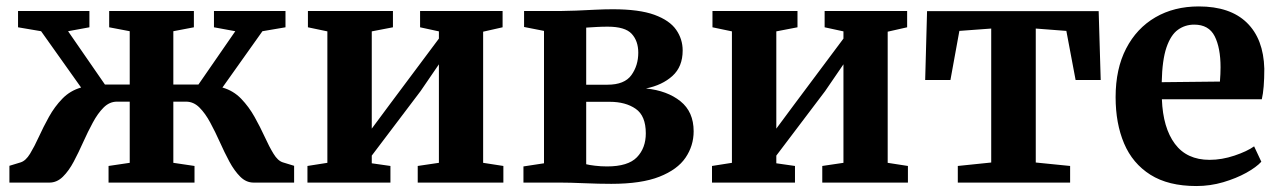

<svg xmlns="http://www.w3.org/2000/svg" viewBox="-20 -582 4078 612"><path d="M10 0V-53.5L46 -64.5Q62 -69.5 75.8 -92Q89.5 -114.5 103.8 -145.8Q118 -177 136 -209.5Q154 -242 178.8 -267.5Q203.5 -293 238.5 -303L111 -482.5L37.5 -495V-547H265V-495L197 -482.5L314.5 -312.5H393.5V-482.5L328 -495V-547H598V-495L532.5 -482.5V-312.5H612.5L730 -482.5L662 -495V-547H890V-495L816.5 -482.5L689 -303Q724 -293 748.8 -267.2Q773.5 -241.5 791.5 -209.2Q809.5 -177 823.8 -145.8Q838 -114.5 851.8 -92Q865.5 -69.5 881.5 -64.5L917.5 -53.5V0H788.5Q764.5 0 745.8 -18.8Q727 -37.5 711.2 -66.8Q695.5 -96 680.8 -129Q666 -162 650.2 -191.2Q634.5 -220.5 615.8 -239.2Q597 -258 573 -258H532.5V-63L600 -53V0H326V-53L393.5 -63V-258H353Q329 -258 310.2 -239.2Q291.5 -220.5 275.8 -191.2Q260 -162 245.2 -129Q230.5 -96 215 -66.8Q199.5 -37.5 180.5 -18.8Q161.5 0 137.5 0Z M960 0V-53L1023.5 -63V-482L961.5 -495V-547H1232.5V-495L1165 -482V-172L1222.5 -249.5L1379 -459V-482L1319 -495V-547H1582V-495L1520 -481V-63L1584.5 -53V0H1311.5V-53L1379 -63V-377L1320.5 -291.5L1165 -86V-61.5L1224.5 -53V0Z M1928.5 4Q1889 4 1842.2 2Q1795.5 0 1765.5 0H1648.5V-51.5L1714 -61.5V-483.5L1650.5 -496V-547H1770Q1788.5 -547 1817 -548.2Q1845.5 -549.5 1876.5 -551Q1907.5 -552.5 1933 -552.5Q2017.5 -552.5 2066 -534.8Q2114.5 -517 2135.2 -487.2Q2156 -457.5 2156 -421Q2156 -369.5 2123.5 -340Q2091 -310.5 2039 -300Q2107 -293 2149 -259.2Q2191 -225.5 2191 -163.5Q2191 -117.5 2165.2 -79.5Q2139.5 -41.5 2082 -18.8Q2024.5 4 1928.5 4ZM1848.5 -312H1916.5Q1970.5 -312 1992.5 -342.5Q2014.5 -373 2014.5 -414Q2014.5 -451.5 1993.5 -474.2Q1972.5 -497 1917 -497Q1899 -497 1881.5 -496Q1864 -495 1848.5 -494ZM1915 -51.5Q1982 -51.5 2010.2 -80.8Q2038.5 -110 2038.5 -157Q2038.5 -213 2006.2 -235.2Q1974 -257.5 1923.5 -257.5H1848.5V-58.5Q1858 -56 1876.5 -53.8Q1895 -51.5 1915 -51.5Z M2249.5 0V-53L2313 -63V-482L2251 -495V-547H2522V-495L2454.5 -482V-172L2512 -249.5L2668.5 -459V-482L2608.5 -495V-547H2871.5V-495L2809.5 -481V-63L2874 -53V0H2601V-53L2668.5 -63V-377L2610 -291.5L2454.5 -86V-61.5L2514 -53V0Z M3033 0V-53L3139.5 -64V-491L3038 -483.5L3009.5 -327H2929L2935 -546.5H3482L3488.5 -327H3408.5L3379 -483.5L3281.5 -491V-64L3391 -53V0Z M3793.5 11Q3704 11 3647 -25Q3590 -61 3563 -124.8Q3536 -188.5 3536 -272.5Q3536 -362.5 3569.5 -427.2Q3603 -492 3662.8 -526.8Q3722.5 -561.5 3801 -561.5Q3901 -561.5 3954.2 -509.8Q4007.5 -458 4010 -363Q4010 -299.5 4002 -265.5H3683.5Q3687 -174.5 3725 -123.5Q3763 -72.5 3835.5 -72.5Q3874.5 -72.5 3914.8 -86Q3955 -99.5 3977.5 -115.5L4000.5 -66.5Q3984.5 -49 3952.5 -31.2Q3920.5 -13.5 3879 -1.2Q3837.5 11 3793.5 11ZM3683 -320 3868.5 -322Q3869.5 -332.5 3870 -345.5Q3870.5 -358.5 3870.5 -367.5Q3870.5 -429.5 3851.8 -466.5Q3833 -503.5 3786.5 -503.5Q3757.5 -503.5 3734.8 -487.2Q3712 -471 3698.2 -431Q3684.5 -391 3683 -320Z"/></svg>

Font: Merriweather Text Regular
Style: Bold
Weight: 700
Designer: Eben Sorkin
Foundry: Eben Sorkin
Version: Version 2.100; ttfautohint (v1.7.19-72a1) -l 8 -r 50 -G 200 